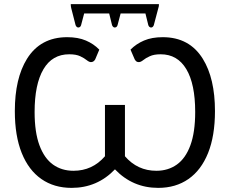

<svg xmlns="http://www.w3.org/2000/svg" viewBox="-20 -904 1116 932"><path d="M748 8Q624 8 538 -82Q452 8 327.5 8Q242.5 8 180.8 -35Q119 -78 85.5 -161.2Q52 -244.5 52 -364.5Q52 -523.5 111 -618.5Q176.5 -723.5 306 -723.5Q359 -723.5 397 -707.2Q435 -691 462 -663L442 -615.5Q434.5 -602.5 421.5 -602.5Q413 -602.5 401 -612Q389.5 -621.5 369.5 -631Q349.5 -640.5 316 -640.5Q233.5 -640.5 190.8 -567.8Q148 -495 148 -360.5Q148 -262 171.5 -198.8Q195 -135.5 237.2 -105.2Q279.5 -75 336.5 -75Q428.5 -75 489.5 -145.5V-394.5H586.5V-145.5Q647.5 -75 739 -75Q796 -75 838.5 -105.2Q881 -135.5 904.2 -198.8Q927.5 -262 927.5 -360.5Q927.5 -496 884.5 -568.2Q841.5 -640.5 760 -640.5Q727 -640.5 707 -631Q687 -622 675 -612Q663 -602.5 654 -602.5Q647.5 -602.5 643 -605.2Q638.5 -608 634 -615.5L613.5 -663Q641 -691 679 -707.2Q717 -723.5 770 -723.5Q899.5 -723.5 964.5 -618.5Q1023.5 -523.5 1023.5 -364.5Q1023.5 -244.5 990 -161.2Q956.5 -78 894.8 -35Q833 8 748 8ZM713.5 -770.5Q704.5 -770.5 700 -781.5L686 -838.5H565.5L550.5 -781.5Q548.5 -775.5 544.8 -773Q541 -770.5 537 -770.5Q529 -770.5 524 -781.5L510 -838.5H388.5L373.5 -781.5Q371.5 -775.5 367.8 -773Q364 -770.5 360 -770.5Q352 -770.5 347 -781.5L325.5 -865.5Q323.5 -874 323.5 -884H751.5L751 -874Q750.5 -869.5 726.5 -781.5Q722 -770.5 713.5 -770.5Z"/></svg>

Font: Verano Sans
Style: Regular
Weight: 400
Designer: Lukasz Dziedzic with Adam Twardoch and Botio Nikoltchev
Foundry: tyPoland Lukasz Dziedzic
Version: Version 3.001;December 28, 2019;FontCreator 12.0.0.2547 64-b